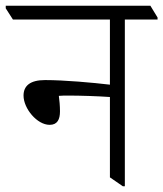

<svg xmlns="http://www.w3.org/2000/svg" viewBox="-51 -643 569 669"><path d="M122 -208C149 -208 158 -227 158 -255C158 -274 156 -295 154 -309C165 -310 176 -310 186 -310C229 -310 289 -308 332 -305V-25L377 6H384V-575H498V-582L473 -623H-31V-614L-6 -575H332V-348C273 -355 174 -364 106 -364C54 -364 31 -344 31 -310C31 -265 78 -208 122 -208Z"/></svg>

Font: Noto Serif Devanagari SemiCondensed Light
Style: Regular
Weight: 300
Width: 4
Designer: Universal Thirst, Indian Type Foundry and the Monotype Design Team
Foundry: Monotype Imaging Inc.
Version: Version 2.004